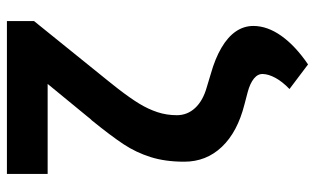

<svg xmlns="http://www.w3.org/2000/svg" viewBox="-202 -546 932 569"><g transform="rotate(-90 264.5 -261.0)"><path d="M487.1 -707V-626.7L310.2 -407.6L286.7 -378Q258 -340.8 242.1 -314.5Q226.2 -288.3 217.1 -260.9Q208.1 -233.5 208.1 -203.4Q208.1 -172.1 229.7 -149Q251.3 -125.8 291.5 -114.6L330.6 -102.8Q376.3 -89.9 408.2 -71.1Q440.2 -52.3 456.4 -28.5Q472.6 -4.7 472.6 23.3Q472.6 64.8 443.1 106.4Q413.6 147.9 358.6 185.4L285.7 130.4Q307.8 109 318.7 88.8Q329.6 68.5 330.1 52.3Q331.2 37 316.9 25.2Q302.5 13.4 276 6.4L240.2 -3Q158.4 -23.6 114.4 -69.9Q70.3 -116.2 70.3 -181.5Q70.3 -237.9 84 -281.1Q97.6 -324.3 122.2 -361.5Q146.9 -398.8 192.6 -455.2Q196.1 -458.6 198 -460.8Q199.8 -463 202.4 -466.4L399.9 -707ZM423.8 -707V-586.3H34.1V-707Z"/></g></svg>

Font: Pretendard JP Variable
Style: Regular
Weight: 400
Designer: Base glyphs from Inter by Rasmus Andersson; Hangul glyphs from Noto Sans CJK(Source Han Sans) by Jang Soo-young and Kang
Foundry: Kil Hyung-jin
Version: Version 1.307;Glyphs 3.2 (3192)